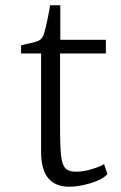

<svg xmlns="http://www.w3.org/2000/svg" viewBox="-20 -697 458 729"><path d="M209 -546H382V-494H208V-219Q208 -140 212 -105.5Q216 -71 228.5 -58Q241 -45 269 -45Q297 -45 329.5 -55Q362 -65 375 -74L388 -36Q369 -15 324 -1.5Q279 12 243 12Q191 12 163.5 -20Q136 -52 136 -122V-494H60V-525L90 -532Q118 -538 128 -543Q138 -548 146 -565Q153 -588 161 -626.5Q169 -665 170 -677H209Z"/></svg>

Font: Martel Light
Style: Regular
Weight: 300
Designer: Dan Reynolds
Foundry: Dan Reynolds
Version: Version 1.001; ttfautohint (v1.1) -l 5 -r 5 -G 72 -x 0 -D la